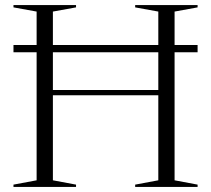

<svg xmlns="http://www.w3.org/2000/svg" viewBox="-20 -735 830 755"><path d="M188 -26 279 -9V0H33V-9L124 -26V-529.5H33V-558H124V-689.5L33 -706V-715H279V-706L188 -689.5V-558H602.5V-689.5L511.5 -706V-715H757V-706L666.5 -689.5V-558H757V-529.5H666.5V-26L757 -9V0H511.5V-9L602.5 -26V-360.5H188ZM188 -381H602.5V-529.5H188Z"/></svg>

Font: Newsreader 72pt Light
Style: Regular
Weight: 300
Designer: Hugues Gentile
Foundry: Production Type
Version: Version 1.003; ttfautohint (v1.8.3)